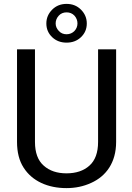

<svg xmlns="http://www.w3.org/2000/svg" viewBox="-20 -967 688 997"><path d="M489.3 -230C489.3 -174.3 474.1 -133.3 444.3 -106.9C414.6 -80.1 374.5 -66.9 325.2 -66.9C276.4 -66.9 236.8 -80.1 207 -106.9C176.8 -133.3 161.6 -174.3 161.6 -230V-710.9H68.4V-230C68.4 -176.8 79.6 -132.3 102.5 -96.7C147.5 -25.9 229 9.8 325.2 9.8C371.1 9.8 413.6 1 453.1 -17.1C531.2 -52.2 583 -123 583 -230V-710.9H489.3ZM220.7 -845.2C220.7 -816.4 231 -793 251 -773.9C271 -754.9 295.9 -745.6 325.7 -745.6C355.5 -745.6 380.4 -754.9 400.4 -773.9C420.4 -793 430.7 -816.4 430.7 -845.2C430.7 -873 420.4 -897 400.4 -917C380.4 -937 355.5 -946.8 325.7 -946.8C295.9 -946.8 271 -937 251 -917C231 -897 220.7 -873 220.7 -845.2ZM269 -845.2C269 -860.4 274.4 -874 285.2 -885.7C295.4 -897 309.1 -902.8 325.7 -902.8C342.3 -902.8 356 -897 366.7 -885.7C377 -874 382.3 -860.4 382.3 -845.2C382.3 -815.4 358.9 -789.1 325.7 -789.1C309.1 -789.1 295.4 -794.9 285.2 -806.6C274.4 -817.9 269 -831.1 269 -845.2Z"/></svg>

Font: Vazirmatn
Style: Regular
Weight: 400
Designer: Saber Rastikerdar
Foundry: Saber Rastikerdar
Version: Version 33.003